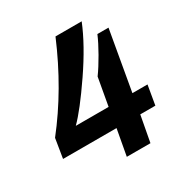

<svg xmlns="http://www.w3.org/2000/svg" viewBox="-162 -828 921 958"><g transform="rotate(-30 298.5 -349.0)"><path d="M295.9 0 323.2 -149.9H15.1L33.2 -261.2Q183.6 -451.7 288.1 -698.2H439Q394 -586.9 302 -452.4Q210 -317.9 152.8 -261.2H341.8L370.1 -419.9Q397.5 -457.5 427.7 -510.5Q458 -563.5 475.1 -604H539.1L479 -261.2H565.9L546.9 -149.9H460L432.1 0Z"/></g></svg>

Font: Archivo
Style: Bold Italic
Weight: 700
Italic angle: -10°
Designer: Hector Gatti
Foundry: Omnibus-Type
Version: Version 2.001